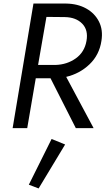

<svg xmlns="http://www.w3.org/2000/svg" viewBox="-20 -720 593 1079"><path d="M194 -355 241 -625 344 -624Q407 -623 442 -587Q477 -551 466 -490Q455 -427 406 -392Q357 -357 292 -355ZM181 -280H264L406 0H506L352 -288Q428 -306 483 -358.5Q538 -411 550 -490Q560 -552 536 -599Q512 -646 464 -672.5Q416 -699 352 -700H254H215H168L51 0H133ZM270 61 142 318 197 339 346 92Z"/></svg>

Font: Jost* 400 Book Italic
Style: Italic
Weight: 400
Italic angle: -10°
Version: Version 3.200; ttfautohint (v0.97) -l 8 -r 50 -G 200 -x 14 -